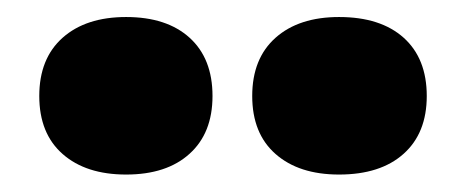

<svg xmlns="http://www.w3.org/2000/svg" viewBox="-20 -722 534 220"><path d="M124.5 -522Q78.5 -522 51.8 -545.5Q25 -569 25 -612Q25 -655 51.8 -678.8Q78.5 -702.5 124.5 -702.5Q171 -702.5 197.2 -678.8Q223.5 -655 223.5 -612Q223.5 -569.5 197.2 -545.8Q171 -522 124.5 -522ZM368.5 -522Q322.5 -522 295.8 -545.5Q269 -569 269 -612Q269 -655 295.8 -678.8Q322.5 -702.5 368.5 -702.5Q416 -702.5 442.5 -678.8Q469 -655 469 -612Q469 -569.5 442.5 -545.8Q416 -522 368.5 -522Z"/></svg>

Font: Fraunces SuperSoft
Style: Regular
Weight: 900
Version: Version 1.000;[b76b70a41]